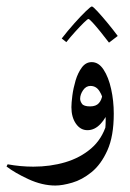

<svg xmlns="http://www.w3.org/2000/svg" viewBox="-45 -410 399 591"><path d="M305.2 -60.1Q305.2 9.3 285.6 52.7Q266.1 96.2 236.8 119.9Q207.5 143.6 177.2 152.3Q147 161.1 125.5 161.1Q85 161.1 42.7 141.6Q0.5 122.1 -24.9 102.5L-21.5 95.7Q18.1 103 57.6 103Q109.9 103 156 89.4Q202.1 75.7 235.6 46.9Q269 18.1 282.7 -27.3ZM275.4 8.3Q280.3 -12.2 280.3 -40.5Q280.3 -64.9 275.9 -89.1Q271.5 -113.3 261.2 -129.4Q251 -145.5 233.4 -145.5Q219.7 -145.5 210.7 -132.3Q201.7 -119.1 201.7 -106Q201.7 -98.6 207.3 -90.6Q212.9 -82.5 232.4 -82.5Q250.5 -82.5 259.3 -92.5Q268.1 -102.5 270 -117.7L287.1 -68.8Q282.7 -48.3 264.6 -28.8Q246.6 -9.3 224.1 -9.3Q202.6 -9.3 188.7 -29.3Q174.8 -49.3 174.8 -80.1Q174.8 -92.8 177.7 -115.7Q180.7 -138.7 187.7 -162.4Q194.8 -186 207 -202.4Q219.2 -218.8 237.3 -218.8Q258.8 -218.8 273.9 -195.6Q289.1 -172.4 297.1 -136Q305.2 -99.6 305.2 -60.1Q300.8 -36.6 293 -20.3Q285.2 -3.9 275.4 8.3ZM317.4 -299.3 290.5 -278.8Q278.3 -294.9 264.6 -311.8Q251 -328.6 240.5 -340.1Q230 -351.6 227.1 -351.6Q224.6 -351.6 213.1 -340.3Q201.7 -329.1 186.8 -312.7Q171.9 -296.4 159.2 -280.3L145 -291.5Q163.1 -314.9 183.3 -337.6Q203.6 -360.4 219 -375.2Q234.4 -390.1 237.8 -390.1Q241.2 -390.1 255.1 -375Q269 -359.9 286.4 -338.9Q303.7 -317.9 317.4 -299.3Z"/></svg>

Font: Lateef
Style: Regular
Weight: 400
Designer: SIL International
Foundry: SIL International
Version: Version 4.200